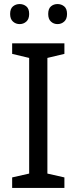

<svg xmlns="http://www.w3.org/2000/svg" viewBox="-20 -928 379 948"><path d="M298 0H40V-52L124 -71V-642L40 -662V-714H298V-662L214 -642V-71L298 -52ZM30 -859Q30 -885 44 -896.5Q58 -908 77 -908Q96 -908 110 -896.5Q124 -885 124 -859Q124 -834 110 -821.5Q96 -809 77 -809Q58 -809 44 -821.5Q30 -834 30 -859ZM218 -859Q218 -885 231.5 -896.5Q245 -908 264 -908Q283 -908 297 -896.5Q311 -885 311 -859Q311 -834 297 -821.5Q283 -809 264 -809Q245 -809 231.5 -821.5Q218 -834 218 -859Z"/></svg>

Font: Noto Sans Warang Citi
Style: Regular
Weight: 400
Designer: Mangu Purty
Foundry: Mangu Purty
Version: Version 3.002; ttfautohint (v1.8.4.7-5d5b)